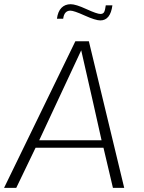

<svg xmlns="http://www.w3.org/2000/svg" viewBox="-30 -911 699 931"><path d="M456.5 -812Q433.1 -812 380.6 -835.7Q328.1 -859.4 311.5 -859.4Q281.2 -859.4 276.4 -820.3H246.1Q250.5 -855 267.8 -872.8Q285.2 -890.6 313 -890.6Q337.4 -890.6 388.9 -866.9Q440.4 -843.3 457 -843.3Q470.2 -843.3 475.1 -852.8Q480 -862.3 482.9 -885.3H515.1Q505.4 -812 456.5 -812ZM160.2 -231H462.4Q430.2 -377 363.8 -667Q228 -376 160.2 -231ZM-10.3 0 335.4 -710.9H400.9L572.3 0H517.6L471.7 -194.8H142.6L48.8 0Z"/></svg>

Font: Muli
Style: ExtraLightItalic
Weight: 200
Italic angle: -7°
Designer: Vernon Adams
Foundry: newtypography
Version: Version 2.0; ttfautohint (v1.00rc1.2-2d82) -l 8 -r 50 -G 200